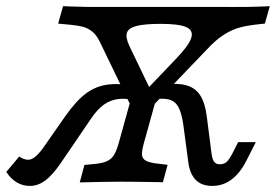

<svg xmlns="http://www.w3.org/2000/svg" viewBox="-70 -591 894 622"><path d="M159.9 -510.6 118.3 -514.5 134.3 -571Q166.5 -569.4 183.2 -569.4Q203.1 -568.5 236 -568.5H237.4H674.6L678.2 -568.4Q702 -568.5 722.6 -568.5Q743.1 -568.5 766.1 -569.4Q785.5 -570.2 804 -571L788 -514.5L771.9 -512.9Q734.1 -509 708.5 -502.4Q682.9 -495.8 656.6 -479.4Q630.2 -463 600.7 -431.2L418.3 -241.1H357.1L252 -458.3Q241.7 -478.9 227.7 -489.6Q213.7 -500.3 198.6 -504.2Q183.5 -508.2 159.9 -510.6ZM-49.7 -33.9 -7.8 -83.9Q8.3 -73.4 21.2 -73.4Q31.9 -73.4 43.5 -82.7Q55.2 -91.9 68.8 -110.5L140.5 -213.2Q176.5 -264.5 209.1 -288.7Q241.7 -312.9 282.8 -317.4Q323.9 -321.9 386 -309.4L372.3 -264.7Q339.8 -273.3 314 -270.3Q288.2 -267.3 266.8 -252.2Q245.4 -237 225.7 -207.7L127 -62.9Q99.1 -22.3 75.7 -5.5Q52.3 11.3 27.2 11.3Q3.6 11.3 -15.3 0.1Q-34.3 -11.2 -49.7 -33.9ZM188.4 -0.1 203.4 -56.6 236.6 -59.8Q262.4 -62.2 276.7 -69Q291.1 -75.7 299.1 -88.6Q307 -101.5 314.1 -125.8L362.6 -300.5L417.3 -272.7L444.2 -300.5L395.7 -125.8Q389.1 -101.5 390 -89.2Q390.9 -77 402.2 -70.6Q413.4 -64.1 440.1 -61L473 -57.1L457.7 -0.7Q431.2 -1.6 405.2 -1.6Q378.5 -1.7 363.9 -2.1Q349.3 -2.4 323.7 -2.4H320.6H320Q273.4 -2.3 188.4 -0.1ZM539.9 -66.5 523.9 -186.6Q518.5 -224.3 508.2 -243.7Q497.8 -263 478 -268.5Q458.1 -273.9 423.8 -268.4L462 -317.5Q507.8 -322.7 535.9 -314Q564 -305.4 579.3 -281Q594.6 -256.6 600 -212.9L615.3 -93.5Q617.6 -75.1 623.7 -67Q629.7 -58.9 641.9 -58.9Q656.3 -58.9 664.8 -67Q673.3 -75.1 685.3 -98.4L701.5 -130.6H758.7L728.9 -71.8Q715.1 -44.1 697.9 -25.6Q680.8 -7.1 661 2.1Q641.1 11.3 617.6 11.3Q582.9 11.3 563.8 -8.5Q544.6 -28.2 539.9 -66.5ZM450.5 -513.7Q398.5 -513.7 372.3 -506.9Q346.1 -500.1 341.2 -484.8Q336.3 -469.5 349.2 -441.9L421 -292.7H397.3L502.6 -403Q542.2 -444.4 549.7 -468.5Q557.1 -492.6 533.4 -503.2Q509.7 -513.7 450.5 -513.7Z"/></svg>

Font: Playfair Micro SmCond SmLight
Style: Italic
Weight: 360
Width: 4
Italic angle: -15.6°
Designer: Claus Eggers Sørensen
Foundry: Claus Eggers Sørensen
Version: Version 2.203;Glyphs 3.3 (3326)